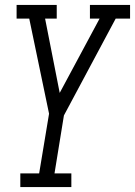

<svg xmlns="http://www.w3.org/2000/svg" viewBox="-20 -550 545 775"><path d="M62 205V150H138L178 -91L98 -475H47V-530H209V-475H162L221 -175L382 -475H343V-530H505V-475H447L238 -84L200 150H268V205Z"/></svg>

Font: Iosevka Slab Light Oblique
Style: Regular
Weight: 300
Italic angle: -9°
Monospace: yes
Designer: Belleve Invis
Foundry: Belleve Invis
Version: Version 11.1.1; ttfautohint (v1.8.3)